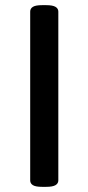

<svg xmlns="http://www.w3.org/2000/svg" viewBox="-20 -722 342 744"><path d="M143 2Q118 2 107.5 -4.5Q97 -11 97 -23V-677Q97 -689 107.5 -695.5Q118 -702 143 -702H159Q184 -702 195 -695.5Q206 -689 206 -677V-23Q206 -11 195 -4.5Q184 2 159 2Z"/></svg>

Font: Asap Semi Expanded Medium
Style: Regular
Weight: 500
Width: 6
Designer: Pablo Cosgaya
Foundry: Omnibus-Type
Version: Version 3.001; ttfautohint (v1.8.4.7-5d5b)